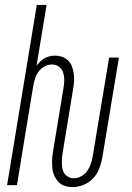

<svg xmlns="http://www.w3.org/2000/svg" viewBox="-20 -755 540 783"><path d="M276 8Q259 8 244 3Q229 -2 218.5 -13Q208 -24 201.5 -38.5Q195 -53 193.5 -69Q192 -85 192.5 -101.5Q193 -118 196 -135L239 -397Q242 -413 242 -429Q242 -445 237.5 -459.5Q233 -474 220.5 -483Q208 -492 192 -492Q177 -492 162.5 -484.5Q148 -477 138 -464Q128 -451 123.5 -436.5Q119 -422 116 -407L49 0H9L130 -735H170L129 -487Q136 -496 144 -504Q152 -512 162 -517.5Q172 -523 182.5 -525.5Q193 -528 204 -528Q220 -528 234 -523Q248 -518 258.5 -507.5Q269 -497 274 -482.5Q279 -468 281 -453Q283 -438 282 -422.5Q281 -407 278 -391L235 -129Q233 -118 232.5 -107Q232 -96 232.5 -85Q233 -74 235.5 -63.5Q238 -53 244.5 -45Q251 -37 260.5 -32.5Q270 -28 281 -28Q296 -28 311 -36Q326 -44 335.5 -57.5Q345 -71 350 -86Q355 -101 358 -117L425 -520H465L397 -111Q393 -89 384.5 -67Q376 -45 359.5 -27.5Q343 -10 320.5 -1Q298 8 276 8Z"/></svg>

Font: Iosevka Extralight Oblique
Style: Regular
Weight: 200
Italic angle: -9°
Monospace: yes
Designer: Belleve Invis
Foundry: Belleve Invis
Version: Version 32.5.0; ttfautohint (v1.8.4)